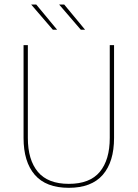

<svg xmlns="http://www.w3.org/2000/svg" viewBox="-20 -844 625 872"><path d="M292.5 9Q189 9 138 -50Q87 -109 87 -217.5V-639H106.5V-217.5Q106.5 -118 152 -63.5Q197.5 -9 292.5 -9Q388 -9 433.2 -63.5Q478.5 -118 478.5 -217.5V-639H498V-217.5Q498 -109 446.8 -50Q395.5 9 292.5 9ZM144.5 -823.5 239 -709.5V-709H220L121.5 -823.5ZM271.5 -823.5 366 -709.5V-709H347L248.5 -823.5Z"/></svg>

Font: Anek Latin Medium Thin
Style: Regular
Weight: 250
Version: Version 1.003